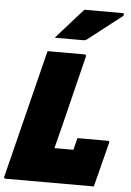

<svg xmlns="http://www.w3.org/2000/svg" viewBox="-87 -983 699 1028"><g transform="rotate(5 262.0 -469.0)"><path d="M-16 0Q-29 0 -25 -11Q12 -158 48.5 -305.5Q85 -453 122 -600Q128 -625 134.5 -650Q141 -675 147 -700H346Q351 -700 353.5 -696.5Q356 -693 354 -689Q323 -565 292 -437.5Q261 -310 229 -186H331Q335 -202 339 -218Q343 -234 347 -250H510Q522 -250 518 -239Q503 -182 487.5 -119.5Q472 -57 457 0ZM324 -938H530Q536 -938 537 -932Q538 -926 532 -921Q499 -896 473.5 -876Q448 -856 420.5 -834.5Q393 -813 353 -782Q345 -775 330 -775H179Q216 -817 251 -856Q286 -895 324 -938Z"/></g></svg>

Font: Recursive Sn Lnr St Blk
Style: Italic
Weight: 900
Italic angle: -15°
Version: Version 1.079;hotconv 1.0.112;makeotfexe 2.5.65598; ttfautoh